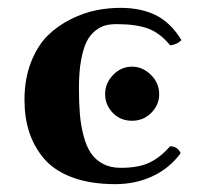

<svg xmlns="http://www.w3.org/2000/svg" viewBox="-20 -464 522 494"><path d="M319.8 -153.3Q289.6 -153.3 270 -173.8Q250.5 -194.3 250.5 -221.7Q250.5 -250 271 -271.2Q291.5 -292.5 319.8 -292.5Q346.7 -292.5 368.2 -271.5Q389.6 -250.5 389.6 -221.7Q389.6 -194.3 369.4 -173.8Q349.1 -153.3 319.8 -153.3ZM279.8 -401.9Q263.7 -401.9 251.2 -398.7Q238.8 -395.5 225.3 -385Q211.9 -374.5 203.1 -357.2Q194.3 -339.8 188.7 -309.6Q183.1 -279.3 183.1 -237.8Q183.1 -199.7 185.5 -170.4Q188 -141.1 195.1 -114.3Q202.1 -87.4 213.9 -70.1Q225.6 -52.7 244.9 -42.5Q264.2 -32.2 290 -32.2Q336.9 -32.2 364.7 -45.7Q392.6 -59.1 418 -87.9Q437.5 -86.9 444.8 -69.8Q416 -30.8 372.3 -10.5Q328.6 9.8 276.9 9.8Q212.4 9.8 165.5 -7.8Q118.7 -25.4 92.8 -56.4Q66.9 -87.4 54.9 -124.8Q43 -162.1 43 -207Q43 -261.2 59.8 -304Q76.7 -346.7 102.5 -372.3Q128.4 -397.9 162.6 -414.8Q196.8 -431.6 228 -437.7Q259.3 -443.8 290 -443.8Q342.8 -443.8 381.1 -424.8Q419.4 -405.8 446.8 -360.8Q436.5 -349.6 418 -347.2Q392.6 -378.4 362.1 -390.1Q331.5 -401.9 279.8 -401.9Z"/></svg>

Font: Linux Libertine G
Style: Bold
Weight: 700
Designer: Philipp H. Poll
Foundry: Philipp H. Poll
Version: Version 5.0.3